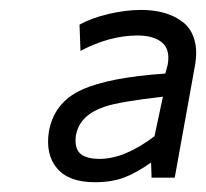

<svg xmlns="http://www.w3.org/2000/svg" viewBox="-20 -754 417 389"><path d="M141.1 -704.1Q166 -717.8 200.4 -725.8Q234.9 -733.9 266.1 -733.9Q292 -733.9 313.2 -727.8Q334.5 -721.7 350.8 -709Q367.2 -696.3 373.8 -673.8Q380.4 -651.4 375 -621.1L334 -394H287.1L286.1 -424.8Q256.8 -403.8 231.4 -394.3Q206.1 -384.8 171.9 -384.8Q119.6 -384.8 95.7 -412.8Q71.8 -440.9 79.1 -487.8Q89.8 -546.4 145 -571.8Q200.2 -597.2 314.9 -605L319.8 -623Q325.2 -653.8 308.1 -668Q291 -682.1 258.8 -682.1Q202.1 -682.1 143.1 -650.9ZM310.1 -558.1Q221.7 -547.9 192.9 -538.1Q143.6 -522 134.8 -483.9Q134.3 -481.9 133.8 -480Q130.4 -454.1 142.3 -443.1Q154.3 -432.1 182.1 -432.1Q232.4 -432.1 293 -478Z"/></svg>

Font: Stilu Light
Style: Italic
Weight: 300
Italic angle: -10°
Designer: Genilson Lima Santos
Foundry: Genilson Lima Santos
Version: Version 1.200;PS 001.200;hotconv 1.0.88;makeotf.lib2.5.64775